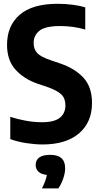

<svg xmlns="http://www.w3.org/2000/svg" viewBox="-20 -770 534 1036"><path d="M209.5 9.5Q169 9.5 121.8 2.2Q74.5 -5 35.5 -19.5V-139.5Q76 -126.5 119.8 -118.5Q163.5 -110.5 207 -110.5Q272.5 -110.5 302.8 -134.5Q333 -158.5 333 -202Q333 -238.5 311.2 -260.2Q289.5 -282 231.5 -302L182.5 -318.5Q109.5 -343.5 63.8 -394Q18 -444.5 18 -528Q18 -631 86.2 -690.2Q154.5 -749.5 291 -749.5Q332 -749.5 371.2 -744.5Q410.5 -739.5 440 -730.5V-610.5Q409 -620 374.2 -624.8Q339.5 -629.5 304.5 -629.5Q224.5 -629.5 193 -604.2Q161.5 -579 161.5 -538.5Q161.5 -504 181 -483.5Q200.5 -463 253.5 -445L302 -428.5Q383 -401.5 429.8 -351.2Q476.5 -301 476.5 -214.5Q476.5 -110.5 406.5 -50.5Q336.5 9.5 209.5 9.5ZM206.5 246.5Q228 203.5 233 174Q202 170.5 187.2 156.2Q172.5 142 172.5 119.5Q172.5 94.5 191.5 80Q210.5 65.5 251.5 65.5Q331.5 65.5 331.5 137.5Q331.5 163.5 321 193.8Q310.5 224 295 246.5Z"/></svg>

Font: Encode Sans Condensed
Style: Bold
Weight: 700
Width: 3
Designer: Multiple Designers
Foundry: Impallari Type
Version: Version 3.000; ttfautohint (v1.8.3) -l 8 -r 50 -G 200 -x 14 